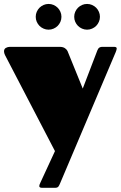

<svg xmlns="http://www.w3.org/2000/svg" viewBox="-20 -733 601 955"><path d="M391.6 -292.5 460 -471.2Q462.4 -477.5 464.4 -482.7Q466.3 -487.8 469.2 -491.7Q472.2 -495.6 477.1 -497.8Q481.9 -500 489.7 -500H546.9Q560.5 -500 560.5 -492.2Q560.5 -485.8 555.7 -474.1L279.8 176.8Q276.9 183.1 274.9 187.7Q272.9 192.4 270.3 195.3Q267.6 198.2 263.7 199.7Q259.8 201.2 252.9 201.2H189.9Q175.3 201.2 175.3 192.4Q175.3 186.5 181.2 174.8L253.4 18.6L4.9 -459Q2.4 -463.9 1.2 -468.8Q0 -473.6 0 -477.5Q0 -489.7 9.5 -494.9Q19 -500 28.8 -500H276.4Q293.9 -500 303.5 -492.9Q313 -485.8 315.9 -479ZM157.7 -649.4Q157.7 -662.6 162.8 -674.3Q168 -686 176.5 -694.6Q185.1 -703.1 196.8 -708.3Q208.5 -713.4 221.7 -713.4Q234.9 -713.4 246.6 -708.3Q258.3 -703.1 266.8 -694.6Q275.4 -686 280.5 -674.3Q285.6 -662.6 285.6 -649.4Q285.6 -636.2 280.5 -624.5Q275.4 -612.8 266.8 -604.2Q258.3 -595.7 246.6 -590.6Q234.9 -585.4 221.7 -585.4Q208.5 -585.4 196.8 -590.6Q185.1 -595.7 176.5 -604.2Q168 -612.8 162.8 -624.5Q157.7 -636.2 157.7 -649.4ZM349.1 -649.4Q349.1 -662.6 354.2 -674.3Q359.4 -686 367.9 -694.6Q376.5 -703.1 388.2 -708.3Q399.9 -713.4 413.1 -713.4Q426.3 -713.4 438 -708.3Q449.7 -703.1 458.3 -694.6Q466.8 -686 471.9 -674.3Q477.1 -662.6 477.1 -649.4Q477.1 -636.2 471.9 -624.5Q466.8 -612.8 458.3 -604.2Q449.7 -595.7 438 -590.6Q426.3 -585.4 413.1 -585.4Q399.9 -585.4 388.2 -590.6Q376.5 -595.7 367.9 -604.2Q359.4 -612.8 354.2 -624.5Q349.1 -636.2 349.1 -649.4Z"/></svg>

Font: Fascinate
Style: Regular
Weight: 900
Designer: Astigmatic (AOETI)
Foundry: Astigmatic (AOETI)
Version: Version 1.000